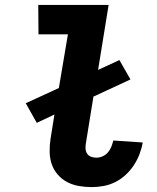

<svg xmlns="http://www.w3.org/2000/svg" viewBox="-20 -755 640 783"><path d="M354 8Q327 8 301.5 3.5Q276 -1 254 -12.5Q232 -24 215.5 -43Q199 -62 191 -85.5Q183 -109 182.5 -135.5Q182 -162 186 -188L202 -288L130 -254L85 -334L220 -396L257 -615H137L136 -735H423L380 -470L467 -510L512 -431L361 -361L330 -169Q328 -158 329 -147Q330 -136 336 -127.5Q342 -119 352 -115.5Q362 -112 373 -112Q386 -112 398.5 -117.5Q411 -123 420 -133.5Q429 -144 434 -156.5Q439 -169 442 -182L562 -174Q558 -150 549 -126.5Q540 -103 526 -81.5Q512 -60 492.5 -42Q473 -24 450 -12.5Q427 -1 402.5 3.5Q378 8 354 8Z"/></svg>

Font: Iosevka Heavy Extended
Style: Italic
Weight: 900
Width: 7
Italic angle: -9°
Monospace: yes
Designer: Belleve Invis
Foundry: Belleve Invis
Version: Version 32.5.0; ttfautohint (v1.8.4)